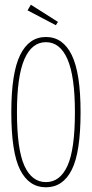

<svg xmlns="http://www.w3.org/2000/svg" viewBox="-20 -784 390 815"><path d="M175 11Q103 11 65.5 -63Q28 -137 28 -308Q28 -474 65.5 -550.5Q103 -627 175 -627Q247 -627 284.5 -550.5Q322 -474 322 -308Q322 -137 284.5 -63Q247 11 175 11ZM175 -11Q235 -11 266.5 -80.5Q298 -150 298 -308Q298 -460 266.5 -532.5Q235 -605 175 -605Q115 -605 83.5 -532.5Q52 -460 52 -308Q52 -150 83.5 -80.5Q115 -11 175 -11ZM217 -677 97 -740 111 -764 226 -691Z"/></svg>

Font: Inconsolata ExtraCondensed ExtraLight
Style: Regular
Weight: 200
Width: 2
Monospace: yes
Designer: Raph Levien, Cyreal, Brenton Simpson
Foundry: Raph Levien, Cyreal, Google
Version: Version 3.001; ttfautohint (v1.8.2.53-6de2)